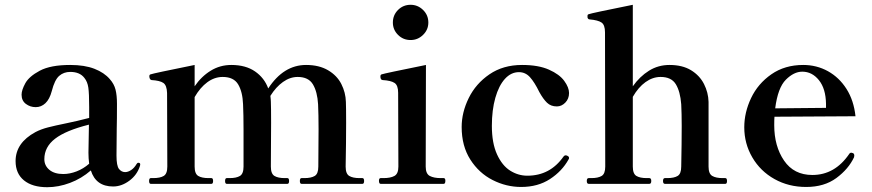

<svg xmlns="http://www.w3.org/2000/svg" viewBox="-20 -767 3637 801"><path d="M565 -81 564 -75Q552 -37 519.5 -13Q487 11 452 11Q380 11 359 -56Q320 -22 272 -4Q224 14 177 14Q115 14 80 -14.5Q45 -43 45 -95Q45 -171 128 -216Q151 -228 180 -235.5Q209 -243 258 -253Q273 -256 301.5 -262.5Q330 -269 352 -275V-320Q352 -377 348.5 -401.5Q345 -426 332 -442Q313 -467 273 -467Q246 -467 227 -450.5Q208 -434 196 -387Q187 -353 169.5 -336.5Q152 -320 129 -320Q106 -320 88 -333.5Q70 -347 70 -372Q70 -391 85.5 -419.5Q101 -448 146 -472Q191 -496 273 -496Q333 -496 374 -480Q415 -464 438 -437Q456 -417 462 -393Q468 -369 468 -334Q468 -266 467 -230L466 -118Q466 -75 476.5 -62Q487 -49 502 -49Q514 -49 527 -57.5Q540 -66 550 -83Q553 -88 557 -88Q565 -88 565 -81ZM352 -84Q349 -107 349 -130L351 -247Q255 -223 210 -188.5Q165 -154 165 -103Q165 -76 186 -58.5Q207 -41 244 -41Q271 -41 299.5 -52Q328 -63 352 -84Z M1492 -24Q1499 -24 1499 -12Q1499 0 1492 0H1238Q1231 0 1231 -12Q1231 -24 1238 -24H1250Q1278 -24 1293 -33Q1308 -42 1308 -72L1309 -228Q1309 -290 1307 -332Q1304 -384 1285.5 -415Q1267 -446 1222 -446Q1190 -446 1160.5 -425Q1131 -404 1108 -367Q1110 -351 1110 -342Q1111 -320 1111 -255L1110 -72Q1110 -42 1125 -33Q1140 -24 1168 -24H1179Q1186 -24 1186 -12Q1186 0 1179 0H926Q919 0 919 -12Q919 -24 926 -24H938Q966 -24 981 -33Q996 -42 996 -72V-226Q996 -290 994 -332Q992 -384 973.5 -415Q955 -446 909 -446Q875 -446 845 -424Q815 -402 792 -362V-72Q792 -42 807 -33Q822 -24 850 -24H862Q869 -24 869 -12Q869 0 862 0H609Q602 0 602 -12Q602 -24 609 -24H619Q648 -24 663 -33Q678 -42 678 -72L677 -379Q676 -411 661.5 -421Q647 -431 612 -433Q607 -434 605 -439Q603 -444 603 -449Q603 -456 609 -457Q619 -461 792 -496V-407Q820 -448 859 -472Q898 -496 945 -496Q1005 -496 1044 -469Q1083 -442 1099 -398Q1163 -496 1257 -496Q1311 -496 1348.5 -474Q1386 -452 1404 -416.5Q1422 -381 1423 -342Q1424 -320 1424 -255Q1424 -176 1422 -72Q1422 -42 1437 -33Q1452 -24 1480 -24Z M1619 -673Q1619 -704 1640.5 -725.5Q1662 -747 1693 -747Q1723 -747 1745 -725.5Q1767 -704 1767 -673Q1767 -643 1745 -621.5Q1723 -600 1693 -600Q1662 -600 1640.5 -621.5Q1619 -643 1619 -673ZM1568 0Q1561 0 1561 -13Q1561 -24 1568 -24H1580Q1609 -24 1625.5 -33Q1642 -42 1642 -72L1641 -380Q1641 -411 1626 -421Q1611 -431 1576 -433Q1567 -434 1567 -448Q1567 -456 1573 -457Q1584 -461 1757 -496L1756 -72Q1756 -42 1773 -33Q1790 -24 1819 -24H1831Q1838 -24 1838 -13Q1838 0 1831 0Z M1906 -237Q1906 -298 1935.5 -358Q1965 -418 2022 -457Q2079 -496 2158 -496Q2226 -496 2270 -476.5Q2314 -457 2334 -429.5Q2354 -402 2354 -379Q2354 -355 2338.5 -339Q2323 -323 2303 -323Q2278 -323 2262 -338.5Q2246 -354 2230 -383Q2210 -424 2191 -445Q2172 -466 2145 -466Q2112 -466 2086.5 -438Q2061 -410 2046.5 -359Q2032 -308 2032 -242Q2032 -170 2053.5 -123Q2075 -76 2108.5 -55Q2142 -34 2180 -34Q2275 -34 2331 -114Q2335 -119 2339 -119Q2344 -119 2347 -117Q2354 -114 2354 -108Q2354 -104 2352 -102Q2325 -53 2274.5 -20Q2224 13 2154 13Q2092 13 2035 -16Q1978 -45 1942 -101.5Q1906 -158 1906 -237Z M3006 -24Q3013 -24 3013 -12Q3013 0 3006 0H2754Q2746 0 2746 -12Q2746 -24 2754 -24H2764Q2792 -24 2807 -33Q2822 -42 2822 -72Q2824 -170 2824 -242Q2824 -294 2822 -332Q2818 -385 2799.5 -415.5Q2781 -446 2736 -446Q2703 -446 2673 -424.5Q2643 -403 2620 -363V-72Q2620 -42 2635 -33Q2650 -24 2678 -24H2689Q2697 -24 2697 -12Q2697 0 2689 0H2436Q2428 0 2428 -12Q2428 -24 2436 -24H2447Q2475 -24 2490 -33Q2505 -42 2505 -72L2504 -632Q2504 -663 2489.5 -673Q2475 -683 2440 -686Q2436 -686 2433.5 -689Q2431 -692 2431 -695V-701Q2431 -707 2437 -708Q2446 -712 2620 -747V-407Q2649 -448 2687.5 -472Q2726 -496 2773 -496Q2827 -496 2863 -474Q2899 -452 2917 -416.5Q2935 -381 2936 -342V-255V-72Q2936 -42 2951.5 -33Q2967 -24 2995 -24Z M3544 -118 3543 -111Q3520 -62 3469.5 -24.5Q3419 13 3343 13Q3270 13 3211 -20Q3152 -53 3118.5 -110.5Q3085 -168 3085 -236Q3085 -298 3113.5 -358Q3142 -418 3198 -457Q3254 -496 3331 -496Q3387 -496 3434 -470Q3481 -444 3511.5 -396Q3542 -348 3549 -282L3211 -280Q3210 -269 3210 -245Q3210 -157 3251 -97Q3292 -37 3369 -37Q3463 -37 3523 -125Q3526 -130 3532 -130Q3533 -130 3539 -128Q3544 -125 3544 -118ZM3214 -315 3426 -317V-334Q3425 -397 3396.5 -432.5Q3368 -468 3327 -468Q3292 -468 3258.5 -434.5Q3225 -401 3214 -315Z"/></svg>

Font: Shippori Mincho
Style: Bold
Weight: 700
Designer: FONTDASU
Foundry: FONTDASU / Google Inc. / but / Adobe
Version: Version 3.110; ttfautohint (v1.8.3)